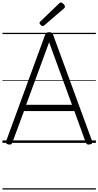

<svg xmlns="http://www.w3.org/2000/svg" viewBox="-20 -1149 791 1544"><path d="M50 13Q34 10 30 3Q26 -4 30 -16L342 -867Q346 -880 353.5 -885Q361 -890 375 -890Q390 -890 397 -885Q404 -880 408 -867L720 -16Q725 -4 720.5 3Q716 10 700 13Q686 15 679.5 10.5Q673 6 667 -10L578 -256H173L82 -10Q77 6 70.5 10.5Q64 15 50 13ZM190 -306H559L375 -809ZM323 -939Q317 -939 307.5 -948Q298 -957 298 -964Q298 -966 299 -969.5Q300 -973 304 -976L454 -1120Q458 -1124 461 -1126.5Q464 -1129 468 -1129Q475 -1129 483 -1123.5Q491 -1118 496.5 -1110.5Q502 -1103 502 -1096Q502 -1092 501 -1089Q500 -1086 494 -1081L337 -946Q332 -943 329.5 -941Q327 -939 323 -939ZM0 365H751V375H0ZM0 -20H751V0H0ZM0 -505H751V-500H0ZM0 -885H751V-875H0Z"/></svg>

Font: Playwrite AT Guides
Style: Regular
Weight: 400
Designer: Veronika Burian, José Scaglione
Foundry: TypeTogether
Version: Version 1.003